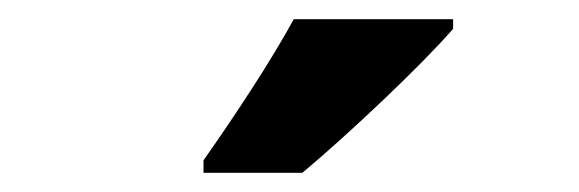

<svg xmlns="http://www.w3.org/2000/svg" viewBox="-20 -786 603 200"><path d="M192 -619V-606H295C344 -647 420 -719 452 -756V-766H286C262 -722 225 -666 192 -619Z"/></svg>

Font: Noto Sans Mono SemiCondensed ExtraBold
Style: Regular
Weight: 800
Width: 4
Designer: Monotype Design Team
Foundry: Monotype Imaging Inc.
Version: Version 2.014